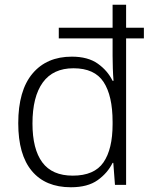

<svg xmlns="http://www.w3.org/2000/svg" viewBox="-20 -780 640 810"><path d="M279 10Q172 10 114.5 -58.5Q57 -127 57 -260Q57 -398 117 -469.5Q177 -541 283 -541Q351 -541 392.5 -511.5Q434 -482 455 -439H459Q457 -462 456 -491Q455 -520 455 -544V-618H228V-663H455V-760H512V-663H587V-618H512V0H465L458 -93H455Q434 -50 392 -20Q350 10 279 10ZM287 -39Q378 -39 416.5 -95Q455 -151 455 -256V-266Q455 -376 417 -434Q379 -492 290 -492Q204 -492 160.5 -432Q117 -372 117 -259Q117 -151 158.5 -95Q200 -39 287 -39Z"/></svg>

Font: Noto Sans Thai Looped Light
Style: Regular
Weight: 300
Designer: Sasikarn Vongin, Ben Mitchell
Foundry: The Fontpad Ltd
Version: Version 1.001; ttfautohint (v1.8.4.7-5d5b)